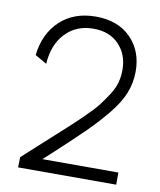

<svg xmlns="http://www.w3.org/2000/svg" viewBox="-77 -732 661 794"><g transform="rotate(10 253.0 -335.0)"><path d="M54 -43Q89 -75 143.5 -124.5Q198 -174 224 -197.5Q250 -221 287 -257Q324 -293 341 -315Q358 -337 376.5 -365.5Q395 -394 401.5 -419.5Q408 -445 408 -472Q408 -536 368.5 -577.5Q329 -619 261 -619Q189 -619 143.5 -571Q98 -523 93 -442L44 -470Q54 -561 112 -615.5Q170 -670 262 -670Q355 -670 409 -615.5Q463 -561 463 -475Q463 -427 445.5 -383Q428 -339 387.5 -290Q347 -241 301.5 -196.5Q256 -152 179 -81Q157 -61 146 -51H211H465V0H53Z"/></g></svg>

Font: Human Sans Light
Style: Regular
Weight: 300
Designer: Tim Radville
Foundry: Continuum
Version: Version 1.000;FEAKit 1.0